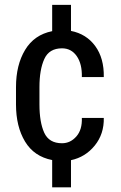

<svg xmlns="http://www.w3.org/2000/svg" viewBox="-20 -664 505 803"><path d="M239.3 -64.9Q274.4 -64.9 299.3 -93.3Q324.2 -121.6 322.3 -170.9H414.1Q415.5 -103.5 376.2 -55.2Q336.9 -6.8 276.9 5.9V119.6H198.2V5.4Q122.6 -9.3 84.7 -72Q46.9 -134.8 46.9 -227.1V-299.8Q46.9 -392.1 85 -455.3Q123 -518.6 198.2 -533.7V-643.6H276.9V-534.7Q341.3 -522 378.4 -471.2Q415.5 -420.4 414.1 -341.8H322.3Q323.7 -396.5 301 -429.2Q278.3 -461.9 239.3 -461.9Q185.5 -461.9 165.3 -417.2Q145 -372.6 145 -299.8V-227.1Q145 -152.8 165 -108.9Q185.1 -64.9 239.3 -64.9Z"/></svg>

Font: Franco
Style: Regular
Weight: 400
Designer: Google
Version: Version 1.200311; 2013